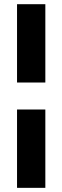

<svg xmlns="http://www.w3.org/2000/svg" viewBox="-20 -736 300 924"><path d="M198.2 -715.8V-338.9H62V-715.8ZM62 168V-209H198.2V168Z"/></svg>

Font: Human Sans
Style: Bold
Weight: 700
Designer: Tim Radville
Foundry: Continuum
Version: Version 1.000;FEAKit 1.0